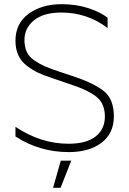

<svg xmlns="http://www.w3.org/2000/svg" viewBox="-20 -718 617 919"><path d="M321 -313 227 -345Q188 -358 162.5 -370Q137 -382 109.5 -402.5Q82 -423 68 -453Q54 -483 54 -523Q54 -606 117 -652Q180 -698 275 -698Q345 -698 403 -679Q461 -660 495 -633V-584Q397 -658 274 -658Q189 -658 143 -621Q97 -584 97 -526Q97 -494 108 -470Q119 -446 145 -428.5Q171 -411 194 -401Q217 -391 258 -377L333 -352Q437 -317 481 -278.5Q525 -240 525 -161Q525 -79 465.5 -34.5Q406 10 310 10Q168 10 54 -65V-111Q175 -30 308 -30Q394 -30 438 -65Q482 -100 482 -160Q482 -220 445 -252Q408 -284 321 -313ZM321 51 270 181H234L271 51Z"/></svg>

Font: Roundo Light
Style: Regular
Weight: 300
Designer: Namrata Goyal (Gurmukhi), Shiva Nallaperumal (Latin)
Foundry: Indian Type Foundry
Version: Version 1.000;PS 1.0;hotconv 1.0.88;makeotf.lib2.5.647800